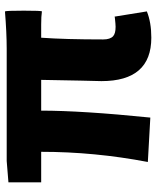

<svg xmlns="http://www.w3.org/2000/svg" viewBox="52 -668 630 774"><g transform="rotate(-90 367.0 -281.0)"><path d="M602 14Q427 14 427 -187Q427 -201 429 -270Q431 -378 432 -430H308Q308 -266 280 10L101 0Q142 -215 142 -430H19V-562L105 -569H406H557Q621 -569 708 -576Q711 -571 711 -500Q711 -429 708 -427Q689 -430 655 -430H602Q595 -333 595 -180Q595 -152 608 -140Q619 -130 646 -130Q655 -130 683 -133Q686 -134 687 -134L708 -4Q664 14 602 14Z"/></g></svg>

Font: GenSekiGothic TW H
Style: Regular
Weight: 900
Version: Version 1.501;PS 1;hotconv 16.6.51;makeotf.lib2.5.65220